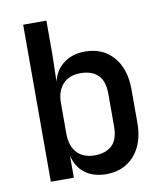

<svg xmlns="http://www.w3.org/2000/svg" viewBox="-83 -800 766 879"><g transform="rotate(-10 300.0 -360.0)"><path d="M341 10Q281 10 241.5 -20Q202 -50 191 -104V0H84V-730H192V-573L189 -446Q201 -499 241.5 -529.5Q282 -560 341 -560Q423 -560 472 -504Q521 -448 521 -352V-197Q521 -102 472 -46Q423 10 341 10ZM303 -84Q355 -84 384 -111.5Q413 -139 413 -200V-351Q413 -411 384 -438.5Q355 -466 303 -466Q251 -466 221.5 -434.5Q192 -403 192 -346V-205Q192 -147 221.5 -115.5Q251 -84 303 -84Z"/></g></svg>

Font: JetBrains Mono NL SemiBold
Style: Regular
Weight: 600
Designer: Philipp Nurullin, Konstantin Bulenkov
Foundry: JetBrains
Version: Version 2.304; ttfautohint (v1.8.4.7-5d5b)